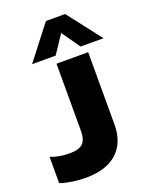

<svg xmlns="http://www.w3.org/2000/svg" viewBox="-164 -974 841 1071"><g transform="rotate(-20 257.0 -439.0)"><path d="M245 -888H359L514 -688H378L302 -796L230 -688H90ZM5 -13V-169Q54 -149 119 -149Q173 -149 196 -171Q219 -193 219 -244V-644H407V-214Q407 -108 342.5 -49Q278 10 158 10Q71 10 5 -13Z"/></g></svg>

Font: Kanit Bold
Style: Regular
Weight: 700
Designer: Katatrad Team
Foundry: CadsonDemak
Version: Version 1.000